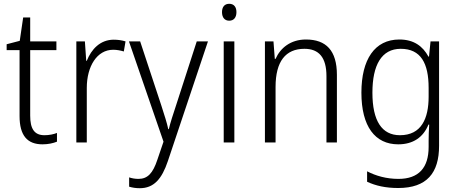

<svg xmlns="http://www.w3.org/2000/svg" viewBox="-20 -750 2412 1011"><path d="M214 -38C160 -38 139 -73 139 -141V-486H277V-532H139V-658H102L84 -535L15 -517V-486H83V-139C83 -36 124 10 204 10C234 10 260 4 280 -4V-50C263 -43 239 -38 214 -38Z M579 -541C507 -541 461 -490 437 -430H434L427 -532H382V0H437V-287C437 -401 491 -488 576 -488C596 -488 615 -484 632 -479L641 -532C622 -538 601 -541 579 -541Z M659 -532 841 -4 809 90C785 163 757 192 709 192C691 192 675 189 660 184V233C677 238 694 241 716 241C790 241 832 193 864 98L1075 -532H1016L907 -195C891 -147 877 -104 869 -70H866C859 -103 847 -140 829 -196L718 -532Z M1187 -730C1162 -730 1149 -713 1149 -686C1149 -658 1163 -641 1187 -641C1211 -641 1225 -658 1225 -686C1225 -713 1212 -730 1187 -730ZM1214 -532H1158V0H1214Z M1591 -542C1510 -542 1456 -497 1431 -440H1427L1420 -532H1375V0H1431V-292C1431 -427 1484 -493 1583 -493C1659 -493 1699 -448 1699 -349V0H1754V-356C1754 -484 1697 -542 1591 -542Z M2083 -542C1953 -542 1883 -437 1883 -262C1883 -84 1955 10 2077 10C2155 10 2209 -27 2236 -94H2240C2238 -64 2237 -35 2237 -8V24C2237 133 2185 192 2078 192C2015 192 1959 176 1913 152V207C1958 228 2010 240 2077 240C2228 240 2292 160 2292 18V-532H2247L2239 -452H2236C2206 -507 2159 -542 2083 -542ZM2090 -493C2196 -493 2237 -417 2237 -287V-241C2237 -126 2199 -38 2086 -38C1991 -38 1941 -113 1941 -262C1941 -407 1989 -493 2090 -493Z"/></svg>

Font: Noto Sans Malayalam SemiCondensed Light
Style: Regular
Weight: 300
Width: 4
Designer: Jelle Bosma - Monotype Design Team
Foundry: Monotype Imaging Inc.
Version: Version 2.104